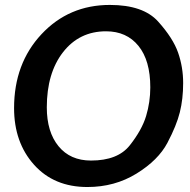

<svg xmlns="http://www.w3.org/2000/svg" viewBox="-20 -751 772 779"><path d="M589.8 -396.5Q589.8 -505.9 541.7 -564.9Q493.7 -624 410.2 -624Q301.8 -624 235.8 -539.3Q169.9 -454.6 169.9 -315.4Q169.9 -215.8 217.5 -157.7Q265.1 -99.6 349.1 -99.6Q458 -99.6 506.8 -161.6Q555.7 -223.6 572.8 -280.3Q589.8 -336.9 589.8 -396.5ZM334.5 7.8Q199.2 7.8 118.2 -82.5Q37.1 -172.9 37.1 -312.5Q37.1 -493.2 148.2 -612.1Q259.3 -731 425.8 -731Q561 -731 621.6 -663.6Q682.1 -596.2 702.6 -537.4Q723.1 -478.5 723.1 -414.1Q723.1 -349.6 709.7 -295.7Q696.3 -241.7 659.2 -171.4Q622.1 -101.1 533.7 -46.6Q445.3 7.8 334.5 7.8Z"/></svg>

Font: Lato-BoldItalic
Style: Bold Italic
Weight: 700
Italic angle: -7°
Designer: Lukasz Dziedzic
Foundry: tyPoland Lukasz Dziedzic
Version: Version 1.104; Western+Polish opensource